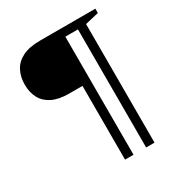

<svg xmlns="http://www.w3.org/2000/svg" viewBox="-187 -810 994 1061"><g transform="rotate(-30 310.0 -280.0)"><path d="M338.5 -682.5V-348.5H216.5Q152 -348.5 110.5 -369Q69 -389.5 49 -426.5Q29 -463.5 29 -513.5Q29 -562 48.5 -600.2Q68 -638.5 111 -660.5Q154 -682.5 224 -682.5ZM356 122H302V-682.5H453.5V-631.5H356ZM490 122H436.5V-682.5H577V-655L490 -634.5Z"/></g></svg>

Font: Newsreader
Style: Regular
Weight: 400
Designer: Hugues Gentile
Foundry: Production Type
Version: Version 1.003